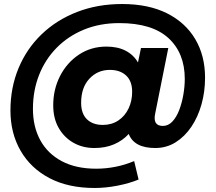

<svg xmlns="http://www.w3.org/2000/svg" viewBox="-20 -730 1075 956"><path d="M451 206Q320 206 226.5 157Q133 108 82.5 20.5Q32 -67 32 -180Q32 -294 72.5 -391Q113 -488 187.5 -559.5Q262 -631 364 -670.5Q466 -710 588 -710Q719 -710 811 -664Q903 -618 952 -535.5Q1001 -453 1001 -343Q1001 -274 983.5 -211Q966 -148 933 -99Q900 -50 854.5 -21.5Q809 7 753 7Q648 7 621 -63Q591 -30 548 -11.5Q505 7 450 7Q392 7 346 -19Q300 -45 272.5 -92.5Q245 -140 245 -206Q245 -285 279 -351.5Q313 -418 373 -458Q433 -498 510 -498Q566 -498 605.5 -477.5Q645 -457 667 -419L682 -491H818L753 -166Q739 -103 791 -103Q818 -103 838.5 -125Q859 -147 872.5 -182.5Q886 -218 893 -259Q900 -300 900 -337Q900 -466 818.5 -540.5Q737 -615 574 -615Q477 -615 398 -582.5Q319 -550 262 -492Q205 -434 174.5 -356.5Q144 -279 144 -188Q144 -99 180.5 -32Q217 35 287.5 72.5Q358 110 459 110Q507 110 555 100.5Q603 91 648 72L670 164Q624 183 565 194.5Q506 206 451 206ZM492 -108Q536 -108 569 -130Q602 -152 620 -189.5Q638 -227 638 -273Q638 -326 608 -354Q578 -382 527 -382Q466 -382 425 -338Q384 -294 384 -218Q384 -164 413 -136Q442 -108 492 -108Z"/></svg>

Font: Montserrat
Style: Bold Italic
Weight: 700
Italic angle: -11.3°
Designer: Julieta Ulanovsky
Foundry: Julieta Ulanovsky
Version: Version 9.000; ttfautohint (v1.8.4.7-5d5b)